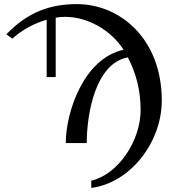

<svg xmlns="http://www.w3.org/2000/svg" viewBox="-20 -696 841 934"><path d="M40 -508C91 -554 151 -584 207 -600V-321H251V-610C267 -613 282 -614 297 -614C404 -614 518 -552 581 -454C388 -412 300 -152 300 0H402C402 -142 444 -388 602 -417C641 -341 664 -260 664 -160C664 -12 556 152 424 183V218C611 195 767 -1 767 -207C767 -506 565 -676 354 -676C223 -676 115 -637 11 -529Z"/></svg>

Font: XITS Math
Style: Regular
Weight: 400
Designer: MicroPress Inc., with final additions and corrections provided by Coen Hoffman, Elsevier (retired)
Version: Version 1.108